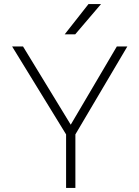

<svg xmlns="http://www.w3.org/2000/svg" viewBox="-20 -930 690 950"><path d="M307 -265 40 -700H94L330 -313L558 -700H610L353 -265V0H307ZM418 -910H480L352 -760H300Z"/></svg>

Font: Retni Sans Light
Style: Regular
Weight: 300
Designer: Vitaly Kuzmin
Foundry: ParaType Ltd.
Version: Version 1.00;March 2, 2019;FontCreator 11.5.0.2425 64-bit; t